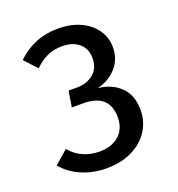

<svg xmlns="http://www.w3.org/2000/svg" viewBox="-130 -811 860 930"><g transform="rotate(-20 300.0 -345.5)"><path d="M491 -529Q491 -467 452.5 -424Q414 -381 354 -367Q424 -360 468.5 -317Q513 -274 513 -197Q513 -138 482 -90Q451 -42 394 -14.5Q337 13 263 13Q196 13 137 -11.5Q78 -36 39 -83L108 -143Q136 -109 175 -92Q214 -75 257 -75Q322 -75 359.5 -109Q397 -143 397 -201Q397 -322 263 -322H204L217 -404H259Q311 -404 345.5 -432Q380 -460 380 -513Q380 -562 347 -589.5Q314 -617 261 -617Q219 -617 185 -602Q151 -587 118 -555L59 -619Q147 -704 270 -704Q337 -704 387 -680.5Q437 -657 464 -617Q491 -577 491 -529Z"/></g></svg>

Font: Fira Mono Medium
Style: Regular
Weight: 500
Designer: Carrois Corporate & Edenspiekermann AG
Foundry: Carrois Corporate GbR & Edenspiekermann AG
Version: Version 3.206